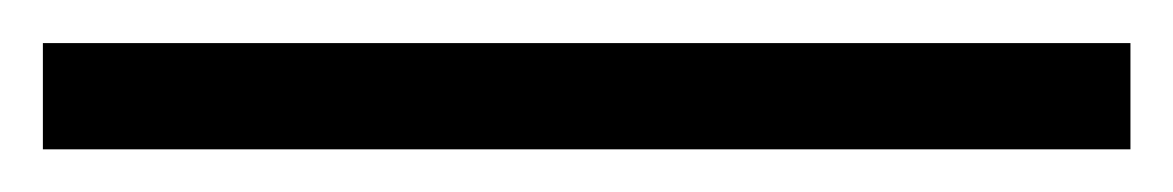

<svg xmlns="http://www.w3.org/2000/svg" viewBox="-25 55 550 90"><path d="M-4.9 125V75.2H504.9V125Z"/></svg>

Font: Clear Sans
Style: Bold
Weight: 700
Foundry: Intel Corporation
Version: Version 1.00